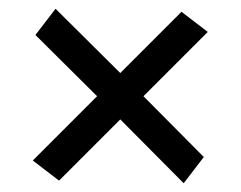

<svg xmlns="http://www.w3.org/2000/svg" viewBox="-20 -470 550 439"><path d="M255 -197 115 -57 55 -103 202 -250 61 -390 107 -450 255 -303 395 -443 455 -397 308 -250 446 -111 400 -51Z"/></svg>

Font: Secular One
Style: Regular
Weight: 400
Designer: Michal Sahar
Foundry: Hagilda
Version: Version 1.000